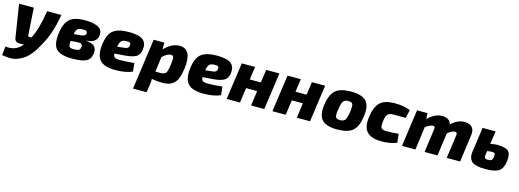

<svg xmlns="http://www.w3.org/2000/svg" viewBox="-11 -1394 6741 2494"><g transform="rotate(15 3359.5 -147.5)"><path d="M410 -497H603Q576 -355 542 -252.5Q508 -150 439 -32Q416 10 392.5 43.5Q369 77 337.5 110Q306 143 271.5 164Q237 185 193.5 201Q150 217 101.5 216Q53 215 -7 205L6 85Q142 108 231 0H165Q140 0 123 -14.5Q106 -29 103 -52L33 -497H231L255 -130Q257 -114 272 -114H302Q374 -254 410 -497Z M1007 -261 1006 -256Q1157 -247 1137 -116Q1125 -42 1066.5 -14Q1008 14 884 14Q719 14 664 -50Q609 -114 631 -267Q651 -407 720 -461Q789 -515 939 -511Q1050 -507 1105 -472.5Q1160 -438 1149 -364Q1135 -269 1007 -261ZM821 -300 897 -306Q938 -309 956.5 -318Q975 -327 979 -346Q984 -370 970.5 -379Q957 -388 916 -388Q867 -388 848 -368Q829 -348 821 -300ZM891 -210 807 -204Q800 -145 812 -127Q824 -109 870 -109Q918 -109 937 -119Q956 -129 961 -160Q965 -190 950 -201.5Q935 -213 891 -210Z M1679 -141 1691 -28Q1602 12 1463 12Q1309 12 1253 -53.5Q1197 -119 1212 -255Q1229 -404 1297.5 -457.5Q1366 -511 1508 -511Q1649 -511 1701 -466.5Q1753 -422 1740 -332Q1730 -265 1682.5 -237.5Q1635 -210 1532 -202L1397 -192Q1398 -154 1417 -141.5Q1436 -129 1481 -129Q1576 -129 1679 -141ZM1408 -288 1492 -296Q1529 -299 1545.5 -309.5Q1562 -320 1565 -350Q1567 -374 1555 -381.5Q1543 -389 1505 -388Q1459 -387 1439.5 -367.5Q1420 -348 1408 -288Z M1987 -497V-406Q2086 -509 2190 -509Q2363 -509 2327 -237Q2317 -159 2296.5 -108Q2276 -57 2244 -31Q2212 -5 2177.5 4.5Q2143 14 2094 14Q2022 14 1952 0Q1952 46 1945 94L1930 185H1748L1843 -497ZM1972 -103H2032Q2092 -103 2110.5 -125.5Q2129 -148 2141 -234Q2153 -316 2147 -341.5Q2141 -367 2113 -367Q2062 -367 1998 -305Z M2863 -141 2875 -28Q2786 12 2647 12Q2493 12 2437 -53.5Q2381 -119 2396 -255Q2413 -404 2481.5 -457.5Q2550 -511 2692 -511Q2833 -511 2885 -466.5Q2937 -422 2924 -332Q2914 -265 2866.5 -237.5Q2819 -210 2716 -202L2581 -192Q2582 -154 2601 -141.5Q2620 -129 2665 -129Q2760 -129 2863 -141ZM2592 -288 2676 -296Q2713 -299 2729.5 -309.5Q2746 -320 2749 -350Q2751 -374 2739 -381.5Q2727 -389 2689 -388Q2643 -387 2623.5 -367.5Q2604 -348 2592 -288Z M3534 -497 3464 0H3286L3314 -201H3165L3137 0H2958L3028 -497H3207L3182 -322H3331L3356 -497Z M4149 -497 4079 0H3901L3929 -201H3780L3752 0H3573L3643 -497H3822L3797 -322H3946L3971 -497Z M4497 -511Q4643 -511 4701 -448.5Q4759 -386 4738 -241Q4719 -101 4653.5 -44.5Q4588 12 4445 12Q4300 12 4241 -50Q4182 -112 4202 -255Q4222 -397 4287.5 -454Q4353 -511 4497 -511ZM4494 -383Q4445 -383 4425 -355.5Q4405 -328 4392 -241Q4380 -164 4391.5 -139.5Q4403 -115 4451 -115Q4499 -115 4518.5 -142.5Q4538 -170 4551 -255Q4562 -333 4551 -358Q4540 -383 4494 -383Z M5233 -141 5246 -24Q5163 12 5038 12Q4903 12 4844 -51.5Q4785 -115 4805 -256Q4825 -394 4886.5 -452.5Q4948 -511 5082 -511Q5209 -511 5293 -475L5269 -364L5105 -365Q5050 -365 5026.5 -341Q5003 -317 4995 -250Q4985 -177 5000 -155Q5015 -133 5070 -133Q5164 -133 5233 -141Z M5526 -497 5529 -418Q5623 -511 5718 -511Q5824 -511 5843 -430Q5928 -511 6020 -511Q6091 -511 6124.5 -473.5Q6158 -436 6148 -369L6097 0H5917L5961 -318Q5966 -357 5934 -357Q5895 -357 5836 -308L5793 0H5619L5663 -318Q5667 -340 5660.5 -348.5Q5654 -357 5637 -357Q5600 -357 5538 -311L5496 0H5315L5385 -497Z M6441 -497 6416 -321Q6462 -334 6507 -334Q6621 -332 6659.5 -296.5Q6698 -261 6685 -157Q6672 -60 6617.5 -25Q6563 10 6446 10Q6403 10 6372.5 7.5Q6342 5 6308 -4.5Q6274 -14 6254.5 -31.5Q6235 -49 6224 -80Q6213 -111 6218 -155L6266 -497ZM6401 -221 6392 -154Q6389 -132 6402 -123Q6415 -114 6442 -114Q6474 -114 6487.5 -126Q6501 -138 6506 -171Q6511 -208 6503 -218Q6495 -228 6463 -228Q6429 -228 6401 -221Z"/></g></svg>

Font: Exo 2.0 Extra Bold
Style: Italic
Weight: 800
Italic angle: -8°
Designer: Natanael Gama
Version: Version 1.001;PS 001.001;hotconv 1.0.70;makeotf.lib2.5.58329